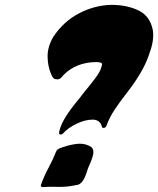

<svg xmlns="http://www.w3.org/2000/svg" viewBox="-20 -770 650 790"><path d="M155.3 0Q151.4 0 149.4 -2.9Q147.9 -4.4 147.9 -6.8Q147.9 -7.8 148.4 -9.3Q161.6 -46.4 181.2 -82.5Q198.2 -113.8 210.9 -146.5Q212.9 -151.4 215.8 -154.1Q218.8 -156.7 223.1 -158.7Q257.8 -172.9 293.5 -177.7Q300.8 -178.7 308.1 -178.7Q335 -178.7 355.5 -165Q364.3 -157.2 364.3 -144.5Q364.3 -139.2 362.8 -133.3L360.8 -124.5Q356 -108.9 349.1 -93.8L342.3 -78.1L339.4 -69.3Q323.7 -16.1 300.8 -9.8L284.2 -6.8Q256.8 -1 224.6 -1L191.4 -1.5Q173.3 -1.5 155.3 0ZM229.5 -216.3Q227.1 -216.3 225.1 -217.8Q223.1 -218.3 223.1 -222.7Q223.1 -228 226.6 -239.3Q239.3 -284.7 303.2 -360.8L326.2 -390.6Q354 -423.8 373.5 -450.2Q391.6 -474.6 397 -493.2L399.9 -503.9V-505.9Q399.9 -514.2 377.4 -514.6Q294.4 -514.6 241.2 -461.4Q229 -443.4 216.3 -443.4Q214.4 -443.4 206.3 -444.8Q198.2 -446.3 190.4 -464.8Q176.3 -497.1 175.8 -538.1Q175.8 -558.1 181.6 -578.1Q187.5 -598.6 199.7 -619.1Q242.2 -682.6 306.2 -715.6Q370.1 -748.5 437.5 -750Q503.4 -750 550.8 -726.6Q598.1 -703.1 608.9 -645.5Q610.4 -635.7 610.4 -626Q610.4 -600.6 602.1 -572.3Q600.1 -565.9 591.3 -540Q567.9 -471.7 498 -382.8Q473.1 -351.1 451.7 -318.8Q430.2 -286.6 418 -252.4Q414.6 -243.7 405.8 -243.7Q400.4 -243.7 399.4 -248Q392.6 -277.3 361.3 -277.8Q330.1 -277.8 294.7 -260.7Q259.3 -243.7 239.3 -220.7Q234.9 -216.3 229.5 -216.3Z"/></svg>

Font: Weird Comic
Style: Italic
Weight: 400
Italic angle: -16°
Designer: GGBotNet
Foundry: GGBotNet
Version: 0.80